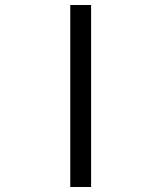

<svg xmlns="http://www.w3.org/2000/svg" viewBox="-20 -745 640 765"><path d="M343 -725V0H260V-725Z"/></svg>

Font: JuliaMono Italic
Style: Regular
Weight: 400
Italic angle: -9°
Monospace: yes
Designer: cormullion
Foundry: corm
Version: Version 0.049; ttfautohint (v1.8.4)